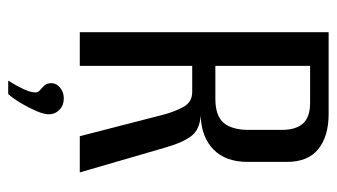

<svg xmlns="http://www.w3.org/2000/svg" viewBox="-192 -438 801 456"><g transform="rotate(90 208.0 -210.5)"><path d="M57 0V-591H251Q304 -591 334.5 -566.5Q365 -542 365 -492V-398Q365 -347 336 -318Q307 -289 255 -287Q288 -285 303.5 -265Q319 -245 331 -203L390 0H304L253 -198Q246 -225 234.5 -246Q223 -267 199 -267H137V0ZM137 -322H215Q256 -322 272.5 -342Q289 -362 289 -401V-479Q289 -514 273.5 -530.5Q258 -547 225 -547H137ZM172 170Q184 151 192 134Q200 117 200 105Q200 99 194.5 94.5Q189 90 183.5 84Q178 78 178 67Q178 56 188.5 47Q199 38 214 38Q231 38 241.5 48.5Q252 59 252 73Q252 85 244.5 102.5Q237 120 226.5 138Q216 156 204 170Z"/></g></svg>

Font: Alumni Sans Medium
Style: Regular
Weight: 500
Designer: Robert E. Leuschke
Foundry: Robert E. Leuschke
Version: Version 1.018